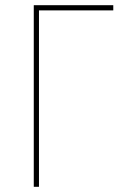

<svg xmlns="http://www.w3.org/2000/svg" viewBox="-20 -719 496 739"><path d="M416 -679H130V0H110V-699H416Z"/></svg>

Font: Montserrat-Arabic Thin
Style: Regular
Weight: 250
Designer: Mohamed Gaber
Foundry: Kief Type Foundry
Version: Version 5.008